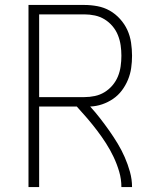

<svg xmlns="http://www.w3.org/2000/svg" viewBox="-20 -755 640 775"><path d="M95 0V-735H320Q347 -735 373.5 -730Q400 -725 423 -712Q446 -699 464.5 -678.5Q483 -658 494 -634Q505 -610 509 -583Q513 -556 513 -530Q513 -505 509.5 -480.5Q506 -456 496.5 -433Q487 -410 472 -390Q457 -370 436.5 -356Q416 -342 392.5 -334Q369 -326 344 -325Q365 -302 384 -277.5Q403 -253 421 -227.5Q439 -202 455 -175.5Q471 -149 483.5 -120.5Q496 -92 504.5 -61.5Q513 -31 513 0H470Q470 -32 461 -62.5Q452 -93 438.5 -121.5Q425 -150 408 -176.5Q391 -203 372 -228Q353 -253 332.5 -277Q312 -301 290 -325H138V0ZM320 -363Q342 -363 363 -367.5Q384 -372 402 -383Q420 -394 434 -410.5Q448 -427 456 -446.5Q464 -466 467 -487.5Q470 -509 470 -530Q470 -551 467 -572Q464 -593 456 -613Q448 -633 434 -649.5Q420 -666 402 -677Q384 -688 363 -692.5Q342 -697 320 -697H138V-363Z"/></svg>

Font: Zed Sans Extralight Extended
Style: Regular
Weight: 200
Width: 7
Designer: Belleve Invis
Foundry: Belleve Invis
Version: Version 1.0.0; ttfautohint (v1.8.4)